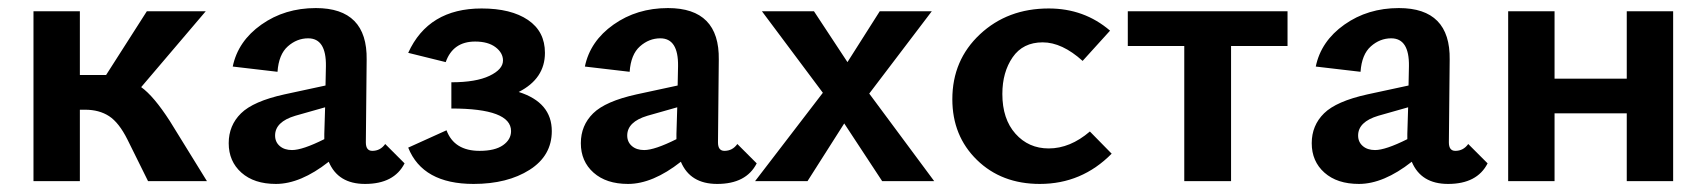

<svg xmlns="http://www.w3.org/2000/svg" viewBox="-20 -449 4231 476"><path d="M401 -149 493 0H347L296 -103Q275 -145 250.5 -161Q226 -177 191 -177H178V0H63V-421H178V-263H230H243L344 -421H490L330 -233Q361 -211 401 -149Z M935 -92 983 -44Q957 7 885 7Q818 7 795 -48Q725 7 664 7Q610 7 578.5 -21Q547 -49 547 -94Q547 -138 577.5 -168Q608 -198 685 -215L787 -237L788 -285Q789 -354 744 -354Q716 -354 693.5 -334Q671 -314 668 -271L557 -284Q570 -347 628 -388Q686 -429 763 -429Q891 -429 889 -301L887 -96Q887 -75 903 -75Q923 -75 935 -92ZM704 -77Q730 -77 784 -104V-117L786 -183L712 -162Q662 -147 662 -113Q662 -97 673.5 -87Q685 -77 704 -77Z M1266 -221Q1348 -195 1348 -124Q1348 -63 1293 -28Q1238 7 1154 7Q1028 7 992 -83L1087 -126Q1106 -75 1169 -75Q1207 -75 1227 -89Q1247 -103 1247 -124Q1247 -180 1099 -180V-245Q1160 -245 1193.5 -261Q1227 -277 1227 -299Q1227 -318 1208.5 -332Q1190 -346 1158 -346Q1103 -346 1085 -295L992 -318Q1042 -428 1174 -428Q1247 -428 1289 -399.5Q1331 -371 1331 -318Q1331 -254 1266 -221Z M1808 -92 1856 -44Q1830 7 1758 7Q1691 7 1668 -48Q1598 7 1537 7Q1483 7 1451.5 -21Q1420 -49 1420 -94Q1420 -138 1450.5 -168Q1481 -198 1558 -215L1660 -237L1661 -285Q1662 -354 1617 -354Q1589 -354 1566.5 -334Q1544 -314 1541 -271L1430 -284Q1443 -347 1501 -388Q1559 -429 1636 -429Q1764 -429 1762 -301L1760 -96Q1760 -75 1776 -75Q1796 -75 1808 -92ZM1577 -77Q1603 -77 1657 -104V-117L1659 -183L1585 -162Q1535 -147 1535 -113Q1535 -97 1546.5 -87Q1558 -77 1577 -77Z M2296 0H2167L2073 -143L1982 0H1852L2020 -219L1869 -421H1998L2081 -295L2161 -421H2290L2135 -217Z M2558 7Q2463 7 2402 -52.5Q2341 -112 2341 -203Q2341 -300 2409.5 -364Q2478 -428 2580 -428Q2668 -428 2732 -373L2664 -298Q2613 -344 2565 -344Q2516 -344 2490.5 -307Q2465 -270 2465 -216Q2465 -154 2497.5 -117.5Q2530 -81 2580 -81Q2633 -81 2682 -123L2736 -68Q2662 7 2558 7Z M3172 -421V-335H3032V0H2916V-335H2776V-421Z M3620 -92 3668 -44Q3642 7 3570 7Q3503 7 3480 -48Q3410 7 3349 7Q3295 7 3263.5 -21Q3232 -49 3232 -94Q3232 -138 3262.5 -168Q3293 -198 3370 -215L3472 -237L3473 -285Q3474 -354 3429 -354Q3401 -354 3378.5 -334Q3356 -314 3353 -271L3242 -284Q3255 -347 3313 -388Q3371 -429 3448 -429Q3576 -429 3574 -301L3572 -96Q3572 -75 3588 -75Q3608 -75 3620 -92ZM3389 -77Q3415 -77 3469 -104V-117L3471 -183L3397 -162Q3347 -147 3347 -113Q3347 -97 3358.5 -87Q3370 -77 3389 -77Z M4013 -421H4128V0H4013V-168H3834V0H3719V-421H3834V-254H4013Z"/></svg>

Font: EauTest
Style: Bold
Weight: 700
Designer: Christian Thalmann (Catharsis Fonts)
Version: Version 0.001;PS 000.001;hotconv 1.0.88;makeotf.lib2.5.64775